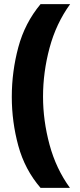

<svg xmlns="http://www.w3.org/2000/svg" viewBox="-20 -750 387 928"><path d="M37 -282Q37 -404 68.5 -521.5Q100 -639 176 -730H319Q251 -636 219.5 -518.5Q188 -401 188 -283Q188 -167 219.5 -50.5Q251 66 318 158H176Q100 70 68.5 -45.5Q37 -161 37 -282Z"/></svg>

Font: Noto Sans Lao Looped ExtraBold
Style: Regular
Weight: 800
Designer: Mark Frömberg, Ben Mitchell
Foundry: The Fontpad Ltd
Version: Version 1.002; ttfautohint (v1.8.4.7-5d5b)